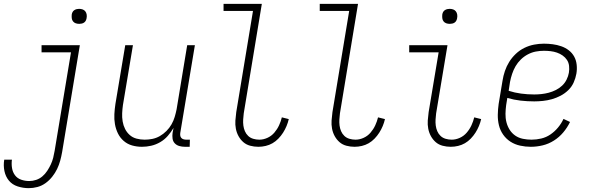

<svg xmlns="http://www.w3.org/2000/svg" viewBox="-52 -755 3072 998"><path d="M97 223Q68 223 40 214Q12 205 -5.5 184Q-23 163 -29 134Q-35 105 -30 75H10Q7 97 10.5 118.5Q14 140 26 156Q38 172 58 179Q78 186 100 186Q118 186 136 180Q154 174 168.5 161.5Q183 149 193.5 133Q204 117 212 100Q220 83 224.5 65Q229 47 232 29L317 -483H164V-520H363L271 35Q267 58 261 80Q255 102 245 123Q235 144 219.5 163.5Q204 183 184.5 197Q165 211 142.5 217Q120 223 97 223ZM360 -631Q350 -631 341.5 -634Q333 -637 327.5 -644Q322 -651 321 -660.5Q320 -670 321 -680Q322 -686 325 -692Q328 -698 334 -702Q340 -706 346.5 -707.5Q353 -709 359 -709Q369 -709 377.5 -706Q386 -703 391.5 -696Q397 -689 398.5 -679.5Q400 -670 398 -660Q397 -654 394 -648Q391 -642 385.5 -638Q380 -634 373 -632.5Q366 -631 360 -631Z M686 8Q659 8 634.5 1Q610 -6 591 -22.5Q572 -39 561 -61.5Q550 -84 545.5 -109.5Q541 -135 542.5 -162Q544 -189 548 -215L599 -520H639L587 -209Q584 -188 583 -166.5Q582 -145 585.5 -124Q589 -103 598 -85Q607 -67 622 -53.5Q637 -40 657.5 -34.5Q678 -29 700 -29Q720 -29 740 -33Q760 -37 778.5 -47.5Q797 -58 813 -74Q829 -90 839.5 -108.5Q850 -127 856 -147Q862 -167 866 -187L921 -520H961L885 -64Q884 -57 885 -50Q886 -43 890.5 -38Q895 -33 902 -31Q909 -29 916 -29H935L934 8H909Q894 8 880 4Q866 0 856.5 -10Q847 -20 845 -34.5Q843 -49 845 -64L850 -90Q837 -68 820 -48.5Q803 -29 780.5 -16Q758 -3 734 2.5Q710 8 686 8Z M1291 8Q1269 8 1248.5 2.5Q1228 -3 1213 -16Q1198 -29 1188 -47Q1178 -65 1174 -86Q1170 -107 1171.5 -128.5Q1173 -150 1176 -172L1263 -698H1110V-735H1309L1215 -166Q1213 -150 1212 -134Q1211 -118 1213 -102.5Q1215 -87 1221 -73Q1227 -59 1238 -48.5Q1249 -38 1264.5 -33.5Q1280 -29 1296 -29Q1317 -29 1338 -38.5Q1359 -48 1374 -65.5Q1389 -83 1398.5 -103.5Q1408 -124 1413 -145L1449 -136Q1445 -118 1437.5 -100Q1430 -82 1419.5 -65.5Q1409 -49 1395 -34.5Q1381 -20 1364.5 -10.5Q1348 -1 1329 3.5Q1310 8 1291 8Z M1791 8Q1769 8 1748.5 2.5Q1728 -3 1713 -16Q1698 -29 1688 -47Q1678 -65 1674 -86Q1670 -107 1671.5 -128.5Q1673 -150 1676 -172L1763 -698H1610V-735H1809L1715 -166Q1713 -150 1712 -134Q1711 -118 1713 -102.5Q1715 -87 1721 -73Q1727 -59 1738 -48.5Q1749 -38 1764.5 -33.5Q1780 -29 1796 -29Q1817 -29 1838 -38.5Q1859 -48 1874 -65.5Q1889 -83 1898.5 -103.5Q1908 -124 1913 -145L1949 -136Q1945 -118 1937.5 -100Q1930 -82 1919.5 -65.5Q1909 -49 1895 -34.5Q1881 -20 1864.5 -10.5Q1848 -1 1829 3.5Q1810 8 1791 8Z M2291 8Q2269 8 2248.5 2.5Q2228 -3 2213 -16Q2198 -29 2188 -47Q2178 -65 2174 -86Q2170 -107 2171.5 -128.5Q2173 -150 2176 -172L2228 -483H2075V-520H2274L2215 -166Q2213 -150 2212 -134Q2211 -118 2213 -102.5Q2215 -87 2221 -73Q2227 -59 2238 -48.5Q2249 -38 2264.5 -33.5Q2280 -29 2296 -29Q2317 -29 2338 -38.5Q2359 -48 2374 -65.5Q2389 -83 2398.5 -103.5Q2408 -124 2413 -145L2449 -136Q2445 -118 2437.5 -100Q2430 -82 2419.5 -65.5Q2409 -49 2395 -34.5Q2381 -20 2364.5 -10.5Q2348 -1 2329 3.5Q2310 8 2291 8ZM2286 -631Q2276 -631 2267.5 -634Q2259 -637 2253.5 -644Q2248 -651 2247 -660.5Q2246 -670 2247 -680Q2248 -686 2251 -692Q2254 -698 2260 -702Q2266 -706 2272.5 -707.5Q2279 -709 2285 -709Q2295 -709 2303.5 -706Q2312 -703 2317.5 -696Q2323 -689 2324.5 -679.5Q2326 -670 2324 -660Q2323 -654 2320 -648Q2317 -642 2311.5 -638Q2306 -634 2299 -632.5Q2292 -631 2286 -631Z M2707 8Q2679 8 2651.5 2Q2624 -4 2601.5 -18.5Q2579 -33 2563.5 -55Q2548 -77 2541.5 -103.5Q2535 -130 2535.5 -158.5Q2536 -187 2540 -215L2560 -335Q2564 -361 2572.5 -386Q2581 -411 2595 -433.5Q2609 -456 2629 -475Q2649 -494 2673.5 -506Q2698 -518 2724 -523Q2750 -528 2775 -528Q2798 -528 2821 -525Q2844 -522 2865.5 -514.5Q2887 -507 2904.5 -493.5Q2922 -480 2932.5 -461Q2943 -442 2945.5 -418.5Q2948 -395 2944 -372Q2940 -349 2930 -326.5Q2920 -304 2902 -286.5Q2884 -269 2862 -257.5Q2840 -246 2817 -239.5Q2794 -233 2770.5 -230.5Q2747 -228 2725 -228Q2689 -228 2654 -232Q2619 -236 2585 -246L2579 -209Q2576 -187 2575.5 -164Q2575 -141 2580.5 -119.5Q2586 -98 2597.5 -80Q2609 -62 2626.5 -50Q2644 -38 2666 -33.5Q2688 -29 2711 -29Q2736 -29 2761.5 -35Q2787 -41 2809 -56Q2831 -71 2848.5 -92Q2866 -113 2877 -137L2911 -121Q2897 -92 2876 -67Q2855 -42 2827.5 -24.5Q2800 -7 2769 0.5Q2738 8 2707 8ZM2725 -264Q2743 -264 2762 -266Q2781 -268 2800 -273Q2819 -278 2837 -287Q2855 -296 2869.5 -309.5Q2884 -323 2893 -341Q2902 -359 2905 -377Q2908 -395 2906 -412.5Q2904 -430 2895 -443.5Q2886 -457 2872.5 -466.5Q2859 -476 2843 -481.5Q2827 -487 2810 -489Q2793 -491 2775 -491Q2754 -491 2733 -487Q2712 -483 2692 -472.5Q2672 -462 2655.5 -446Q2639 -430 2628 -411Q2617 -392 2610 -371Q2603 -350 2599 -329L2592 -283Q2623 -273 2656.5 -268.5Q2690 -264 2725 -264Z"/></svg>

Font: Iosevka Extralight
Style: Italic
Weight: 200
Italic angle: -9°
Monospace: yes
Designer: Belleve Invis
Foundry: Belleve Invis
Version: Version 32.5.0; ttfautohint (v1.8.4)